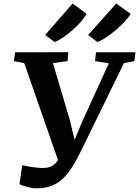

<svg xmlns="http://www.w3.org/2000/svg" viewBox="-20 -1034 774 1069"><path d="M183.1 14.5Q159 14.5 131.6 6.7Q104.1 -1.2 88.3 -8.3L104.1 -114.1Q122.1 -109.9 141.7 -106.5Q161.3 -103.1 179.4 -101.2Q197.5 -99.2 210.5 -98.6Q227.6 -98.6 243.8 -101.1Q260 -103.6 275 -113.2Q290 -122.8 303.6 -143.7Q317.2 -164.5 329.7 -201.2L313.2 -112.8L115 -682.6L57.8 -693.6L64 -743L360.6 -743.3L356.2 -693.9L274.8 -682.5L368 -367.8L410.2 -194.8L371.1 -197.7L435.3 -351.4L586 -681.5L509.1 -693.6L514.6 -743H734.3L728.1 -693.6L670.4 -682.9L433 -197.6Q407.7 -144.9 382.6 -105.3Q357.6 -65.6 329.2 -38.9Q300.8 -12.2 265.3 1.2Q229.7 14.5 183.1 14.5ZM231.7 -839.5 384 -1014.4 461.8 -957.5Q451.7 -937.2 430.5 -912.9Q409.3 -888.7 382.9 -865.6Q356.4 -842.5 330.2 -825Q304.1 -807.4 284 -799.9ZM470.8 -839.5 627.2 -1014.4 707.8 -956.6Q695.6 -936.7 673.2 -912.7Q650.8 -888.7 623.5 -865.6Q596.3 -842.5 569.5 -825Q542.7 -807.4 521.9 -799.9Z"/></svg>

Font: Merriweather 7pt Light
Style: Italic
Weight: 300
Italic angle: -7.8°
Designer: Eben Sorkin
Foundry: Eben Sorkin
Version: Version 2.200;gftools[0.9.31]